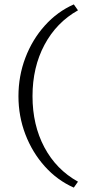

<svg xmlns="http://www.w3.org/2000/svg" viewBox="-20 -731 422 874"><path d="M64 -293Q64 -385 95.5 -468Q127 -551 184 -614.5Q241 -678 316 -711L335 -684Q237 -629 182.5 -527Q128 -425 128 -293Q128 -162 182 -60.5Q236 41 335 96L316 123Q241 90 184 26.5Q127 -37 95.5 -119.5Q64 -202 64 -293Z"/></svg>

Font: Ysabeau Semilight
Style: Regular
Weight: 300
Designer: Christian Thalmann (Catharsis Fonts)
Version: Version 0.003